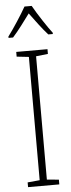

<svg xmlns="http://www.w3.org/2000/svg" viewBox="-63 -979 376 1010"><g transform="rotate(-5 125.5 -474.0)"><path d="M145 -948H107C83 -905 37 -835 9 -798V-791H33C62 -823 99 -873 126 -910C154 -872 189 -824 219 -791H243V-798C220 -827 170 -903 145 -948ZM208 0V-25L145 -31V-682L208 -689V-714H43V-689L107 -682V-31L43 -25V0Z"/></g></svg>

Font: Noto Sans Gurmukhi Condensed ExtraLight
Style: Regular
Weight: 200
Width: 3
Designer: Jelle Bosma - Monotype Design Team
Foundry: Monotype Imaging Inc.
Version: Version 2.004